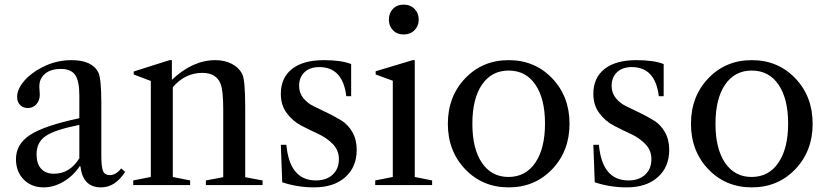

<svg xmlns="http://www.w3.org/2000/svg" viewBox="-20 -800 3578 830"><path d="M169 10Q116 10 82.5 -24Q49 -58 49 -112Q49 -177 110.5 -217Q172 -257 323 -289V-387Q323 -450 305 -476Q287 -502 243 -502Q200 -502 175 -481.5Q150 -461 150 -426Q150 -420 151 -408Q152 -396 152 -391Q152 -366 137.5 -349.5Q123 -333 100 -333Q80 -333 67 -346Q54 -359 54 -381Q54 -414 83.5 -449Q113 -484 162 -509Q222 -540 289 -540Q378 -540 405 -487Q418 -460 418 -356V-127Q418 -78 425.5 -60.5Q433 -43 455 -43Q481 -43 504 -72L521 -57Q478 10 417 10Q338 10 328 -80L325 -82Q296 -39 254 -14.5Q212 10 169 10ZM213 -49Q282 -49 323 -116V-260Q217 -239 177.5 -212Q138 -185 138 -133Q138 -93 157.5 -71Q177 -49 213 -49Z M727 -35 802 -20V0H556V-20L632 -35V-450L558 -478V-491L713 -540H723V-455Q813 -540 911 -540Q951 -540 982 -524Q1013 -508 1027 -480Q1040 -455 1040 -338V-34L1115 -20V0H870V-20L945 -34V-328Q945 -410 933 -439Q914 -485 855 -485Q780 -485 727 -423Z M1380 -540Q1456 -540 1498 -523V-384H1477Q1462 -510 1360 -510Q1320 -510 1296.5 -488Q1273 -466 1273 -429Q1273 -398 1291.5 -375.5Q1310 -353 1337.5 -340Q1365 -327 1397.5 -311Q1430 -295 1457.5 -278Q1485 -261 1503.5 -228.5Q1522 -196 1522 -152Q1522 -78 1472.5 -34Q1423 10 1338 10Q1266 10 1200 -12L1194 -174H1218Q1232 -20 1346 -20Q1391 -20 1418 -45Q1445 -70 1445 -112Q1445 -150 1419 -177Q1393 -204 1356 -221Q1319 -238 1282.5 -257Q1246 -276 1220 -310.5Q1194 -345 1194 -394Q1194 -464 1242.5 -502Q1291 -540 1380 -540Z M1661 -715Q1661 -743 1678.5 -761.5Q1696 -780 1725 -780Q1754 -780 1772 -761.5Q1790 -743 1790 -715Q1790 -688 1772 -669.5Q1754 -651 1725 -651Q1696 -651 1678.5 -669.5Q1661 -688 1661 -715ZM1773 -35 1848 -20V0H1602V-20L1678 -35V-451L1604 -478V-492L1764 -540H1773Z M1991 -461.5Q2066 -540 2179 -540Q2292 -540 2367 -461.5Q2442 -383 2442 -265Q2442 -147 2367 -68.5Q2292 10 2179 10Q2066 10 1991 -68.5Q1916 -147 1916 -265Q1916 -383 1991 -461.5ZM2178 -35Q2252 -35 2294 -96.5Q2336 -158 2336 -266Q2336 -373 2294.5 -434Q2253 -495 2179 -495Q2105 -495 2063.5 -434Q2022 -373 2022 -265Q2022 -157 2063.5 -96Q2105 -35 2178 -35Z M2731 -540Q2807 -540 2849 -523V-384H2828Q2813 -510 2711 -510Q2671 -510 2647.5 -488Q2624 -466 2624 -429Q2624 -398 2642.5 -375.5Q2661 -353 2688.5 -340Q2716 -327 2748.5 -311Q2781 -295 2808.5 -278Q2836 -261 2854.5 -228.5Q2873 -196 2873 -152Q2873 -78 2823.5 -34Q2774 10 2689 10Q2617 10 2551 -12L2545 -174H2569Q2583 -20 2697 -20Q2742 -20 2769 -45Q2796 -70 2796 -112Q2796 -150 2770 -177Q2744 -204 2707 -221Q2670 -238 2633.5 -257Q2597 -276 2571 -310.5Q2545 -345 2545 -394Q2545 -464 2593.5 -502Q2642 -540 2731 -540Z M3042 -461.5Q3117 -540 3230 -540Q3343 -540 3418 -461.5Q3493 -383 3493 -265Q3493 -147 3418 -68.5Q3343 10 3230 10Q3117 10 3042 -68.5Q2967 -147 2967 -265Q2967 -383 3042 -461.5ZM3229 -35Q3303 -35 3345 -96.5Q3387 -158 3387 -266Q3387 -373 3345.5 -434Q3304 -495 3230 -495Q3156 -495 3114.5 -434Q3073 -373 3073 -265Q3073 -157 3114.5 -96Q3156 -35 3229 -35Z"/></svg>

Font: Libre Caslon Text
Style: Regular
Weight: 400
Designer: Pablo Impallari, Rodrigo Fuenzalida
Foundry: Pablo Impallari, Rodrigo Fuenzalida
Version: Version 1.002